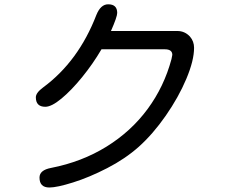

<svg xmlns="http://www.w3.org/2000/svg" viewBox="-20 -791 1040 871"><path d="M841.8 -625Q860.4 -603.5 860.4 -574.2Q860.4 -516.6 825.2 -433.1Q790 -349.6 731.9 -266.1Q673.8 -182.6 609.4 -125Q547.9 -70.3 466.3 -28.3Q384.8 13.7 311.5 36.6Q238.3 59.6 204.1 59.6Q159.2 59.6 159.2 14.6Q159.2 -19.5 211.9 -29.3Q351.6 -56.6 463.4 -126Q575.2 -195.3 649.9 -296.9Q724.6 -398.4 757.8 -522.5L761.7 -542Q761.7 -567.4 727.5 -567.4H440.4Q401.4 -501 352.5 -440.9Q303.7 -380.9 258.8 -343.8Q213.9 -306.6 185.5 -306.6Q142.6 -306.6 142.6 -349.6Q142.6 -370.1 175.8 -394.5Q335.9 -512.7 417 -722.7Q436.5 -771.5 470.7 -771.5Q511.7 -771.5 511.7 -732.4Q511.7 -714.8 483.4 -650.4H784.2Q818.4 -650.4 841.8 -625Z"/></svg>

Font: FakePearl
Style: Regular
Weight: 400
Version: Version 1.2